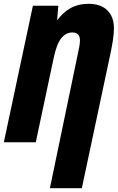

<svg xmlns="http://www.w3.org/2000/svg" viewBox="-26 -744 616 1004"><path d="M234.9 240.2 379.9 -457Q384.8 -478.5 388.4 -498.5Q392.1 -518.6 392.1 -532.2Q392.1 -574.2 352.1 -574.2Q319.3 -574.2 294.9 -544.9Q270.5 -515.6 254.9 -441.9L161.1 0H-5.9L146 -713.9H278.8L272.9 -640.1H274.9Q303.7 -679.7 343.8 -701.9Q383.8 -724.1 436 -724.1Q500.5 -724.1 535.2 -690.2Q569.8 -656.2 569.8 -595.2Q569.8 -566.9 563.7 -528.8Q557.6 -490.7 546.9 -441.9L401.9 240.2Z"/></svg>

Font: Open Sans Condensed ExtraBold
Style: Italic
Weight: 800
Width: 3
Italic angle: -12°
Designer: Monotype Design Team
Foundry: Monotype Imaging Inc.
Version: Version 3.003; ttfautohint (v1.8.4)